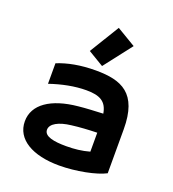

<svg xmlns="http://www.w3.org/2000/svg" viewBox="-132 -806 833 923"><g transform="rotate(20 285.0 -345.0)"><path d="M318 -705 225 -553 305 -505 415 -647ZM47 -129C47 -37 138 15 274 15C360 15 460 -5 507 -30V-255C507 -439 417 -475 285 -475C206 -475 142 -462 90 -441V-336C152 -357 215 -370 275 -370C344 -370 379 -351 389 -292C347 -290 300 -288 264 -284C128 -271 47 -215 47 -129ZM161 -127C161 -158 202 -180 264 -187C302 -192 350 -195 393 -196V-99C354 -88 316 -84 274 -84C212 -84 161 -93 161 -127Z"/></g></svg>

Font: KT Kiyosuna Sans Bold
Style: Regular
Weight: 700
Designer: [Zen Kaku Gothic] Yoshimichi Ohira
Version: Version 1.010;Glyphs 3.1.2 (3151)